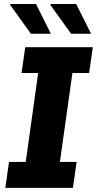

<svg xmlns="http://www.w3.org/2000/svg" viewBox="-20 -916 472 936"><path d="M6 0 24 -126.5H105.5L166 -560H85L103 -686H432.5L414.5 -560H333L272 -126.5H353.5L335.5 0ZM326.5 -751.5 224.5 -893.5 229 -896.5H351.5L424 -751.5ZM130.5 -751.5 28.5 -893.5 30 -896.5H155.5L228 -751.5Z"/></svg>

Font: Chivo Medium
Style: Italic
Weight: 500
Italic angle: -8.05°
Designer: Hector Gatti
Foundry: Omnibus-Type
Version: Version 2.002